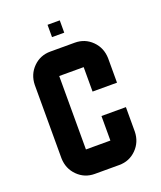

<svg xmlns="http://www.w3.org/2000/svg" viewBox="-154 -948 874 1045"><g transform="rotate(-20 283.0 -425.5)"><path d="M495.6 -425.3H354V-566.9H212.4V-141.6H354V-283.7H495.6V-141.6Q494.1 -81.5 453.4 -40.8Q412.6 0 354 0H212.4Q153.8 0 113 -40.8Q72.3 -81.5 70.8 -141.6V-566.9Q72.3 -627.4 113 -668Q153.8 -708.5 212.4 -708.5H354Q412.6 -708.5 453.4 -668Q494.1 -627.4 495.6 -566.9ZM318.8 -779.3H248V-850.6H318.8Z"/></g></svg>

Font: Blazma
Style: Regular
Weight: 400
Designer: GGBotNet
Version: 1.00